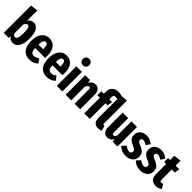

<svg xmlns="http://www.w3.org/2000/svg" viewBox="311 -2238 3685 3685"><g transform="rotate(45 2154.0 -395.0)"><path d="M473 -265Q473 -134 426.5 -58.5Q380 17 298 17Q263 17 234.5 0Q206 -17 186 -48L179 0H45V-742L196 -758V-482Q217 -513 247.5 -530.5Q278 -548 314 -548Q392 -548 432.5 -477Q473 -406 473 -265ZM318 -265Q318 -366 303.5 -401.5Q289 -437 262 -437Q226 -437 196 -380V-140Q220 -93 254 -93Q285 -93 301.5 -131Q318 -169 318 -265Z M945 -221H675Q680 -149 701.5 -121.5Q723 -94 764 -94Q791 -94 816 -104.5Q841 -115 870 -137L932 -55Q858 17 753 17Q641 17 583 -56.5Q525 -130 525 -262Q525 -394 580.5 -471Q636 -548 739 -548Q837 -548 892.5 -478.5Q948 -409 948 -276Q948 -244 945 -221ZM801 -319Q801 -387 787.5 -417.5Q774 -448 740 -448Q710 -448 694.5 -418.5Q679 -389 675 -312H801Z M1415 -221H1145Q1150 -149 1171.5 -121.5Q1193 -94 1234 -94Q1261 -94 1286 -104.5Q1311 -115 1340 -137L1402 -55Q1328 17 1223 17Q1111 17 1053 -56.5Q995 -130 995 -262Q995 -394 1050.5 -471Q1106 -548 1209 -548Q1307 -548 1362.5 -478.5Q1418 -409 1418 -276Q1418 -244 1415 -221ZM1271 -319Q1271 -387 1257.5 -417.5Q1244 -448 1210 -448Q1180 -448 1164.5 -418.5Q1149 -389 1145 -312H1271Z M1635 -531V0H1484V-531ZM1644 -720Q1644 -683 1620 -658.5Q1596 -634 1558 -634Q1520 -634 1496 -658.5Q1472 -683 1472 -720Q1472 -758 1496 -782.5Q1520 -807 1558 -807Q1597 -807 1620.5 -782.5Q1644 -758 1644 -720Z M2118 -397V0H1967V-381Q1967 -433 1938 -433Q1909 -433 1875 -369V0H1724V-531H1855L1866 -468Q1892 -508 1923 -528Q1954 -548 1996 -548Q2053 -548 2085.5 -507Q2118 -466 2118 -397Z M2702 -2Q2686 6 2664 11.5Q2642 17 2618 17Q2555 17 2519.5 -20Q2484 -57 2484 -121V-642Q2457 -649 2434 -649Q2403 -649 2391.5 -635Q2380 -621 2380 -588V-531H2453L2437 -425H2380V0H2229V-425H2163V-531H2229V-591Q2229 -663 2275 -710.5Q2321 -758 2408 -758Q2455 -758 2503 -741L2635 -754V-128Q2635 -103 2657 -103Q2663 -103 2675 -106Z M3130 0H2998L2992 -61Q2944 17 2865 17Q2807 17 2773.5 -25Q2740 -67 2740 -136V-531H2891V-142Q2891 -119 2899 -107Q2907 -95 2922 -95Q2954 -95 2979 -151V-531H3130Z M3549 -483 3494 -402Q3439 -440 3395 -440Q3371 -440 3357.5 -428Q3344 -416 3344 -395Q3344 -372 3361 -357.5Q3378 -343 3434 -320Q3501 -292 3533 -255Q3565 -218 3565 -156Q3565 -76 3508.5 -29.5Q3452 17 3362 17Q3306 17 3257 -3.5Q3208 -24 3173 -61L3244 -139Q3304 -90 3354 -90Q3381 -90 3396.5 -104Q3412 -118 3412 -143Q3412 -171 3394.5 -187.5Q3377 -204 3323 -226Q3255 -254 3225 -290.5Q3195 -327 3195 -384Q3195 -456 3245 -502Q3295 -548 3382 -548Q3431 -548 3474 -531Q3517 -514 3549 -483Z M3944 -483 3889 -402Q3834 -440 3790 -440Q3766 -440 3752.5 -428Q3739 -416 3739 -395Q3739 -372 3756 -357.5Q3773 -343 3829 -320Q3896 -292 3928 -255Q3960 -218 3960 -156Q3960 -76 3903.5 -29.5Q3847 17 3757 17Q3701 17 3652 -3.5Q3603 -24 3568 -61L3639 -139Q3699 -90 3749 -90Q3776 -90 3791.5 -104Q3807 -118 3807 -143Q3807 -171 3789.5 -187.5Q3772 -204 3718 -226Q3650 -254 3620 -290.5Q3590 -327 3590 -384Q3590 -456 3640 -502Q3690 -548 3777 -548Q3826 -548 3869 -531Q3912 -514 3944 -483Z M4308 -25Q4283 -4 4250 6.5Q4217 17 4183 17Q4106 17 4067 -27Q4028 -71 4028 -145V-425H3973V-531H4028V-647L4179 -664V-531H4278L4262 -425H4179V-146Q4179 -103 4215 -103Q4235 -103 4258 -117Z"/></g></svg>

Font: Fira Sans Extra Condensed
Style: Bold
Weight: 700
Width: 1
Designer: Carrois Corporate & Edenspiekermann AG
Foundry: Carrois Corporate GbR & Edenspiekermann AG
Version: Version 4.203